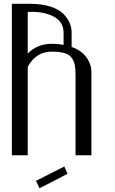

<svg xmlns="http://www.w3.org/2000/svg" viewBox="-20 -812 602 1004"><path d="M316.4 58.6 333 96.7 243.2 143.6 186.5 171.9 168 133.8ZM125 -750V-532.2Q175.8 -583 250 -583Q285.2 -583 312.5 -577.1V-641.6Q312.5 -695.3 265.1 -722.7Q217.8 -750 145.5 -750ZM42 -792H145.5Q204.1 -791 247.1 -776.4Q290 -761.7 312.5 -738.3Q335 -714.8 344.7 -690.9Q354.5 -667 354.5 -641.6V-566.4Q403.3 -549.8 430.7 -513.7Q458 -477.5 458 -433.6V0H375V-415Q375 -448.2 372.1 -467.3Q369.1 -486.3 357.4 -505.9Q345.7 -525.4 319.3 -533.7Q293 -542 250 -542Q168.9 -542 125 -462.9V0H42Z"/></svg>

Font: wanta
Style: Medium
Weight: 500
Version: Version 0.91